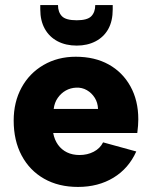

<svg xmlns="http://www.w3.org/2000/svg" viewBox="-20 -731 599 758"><path d="M425 -694Q425 -648 407.5 -616.5Q390 -585 357.5 -568Q325 -551 283 -551Q240 -551 207.5 -568Q175 -585 157 -617Q139 -649 139 -694V-711H209Q209 -683 224.5 -667Q240 -651 283 -651Q325 -651 340.5 -667Q356 -683 356 -711H425ZM288 7Q211 7 154 -25.5Q97 -58 65.5 -117Q34 -176 34 -255Q34 -328 65 -385Q96 -442 152 -474.5Q208 -507 279 -507Q354 -507 409 -476.5Q464 -446 495 -390Q526 -334 526 -260Q526 -248 525 -235Q524 -222 522 -206H190Q195 -179 209 -159.5Q223 -140 244.5 -129.5Q266 -119 294 -119Q325 -119 350 -132Q375 -145 387 -169L518 -133Q488 -66 428 -29.5Q368 7 288 7ZM367 -301Q366 -326 354 -345Q342 -364 323 -375Q304 -386 281 -385Q258 -384 239.5 -373.5Q221 -363 208 -344.5Q195 -326 192 -301Z"/></svg>

Font: Albert Sans ExtraBold
Style: Regular
Weight: 800
Designer: Andreas Rasmussen
Foundry: a.Foundry
Version: Version 1.025